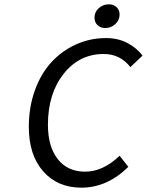

<svg xmlns="http://www.w3.org/2000/svg" viewBox="-20 -846 672 878"><path d="M460.9 -717.8Q439.5 -717.8 425.8 -731.2Q412.1 -744.6 412.1 -765.1Q412.1 -791 431.6 -808.6Q451.2 -826.2 478 -826.2Q499.5 -826.2 513.2 -813Q526.9 -799.8 526.9 -779.8Q526.9 -753.9 507.3 -735.8Q487.8 -717.8 460.9 -717.8ZM352.1 12.2Q243.2 12.2 177.5 -62.5Q111.8 -137.2 111.8 -266.1Q111.8 -356 139.4 -432.6Q167 -509.3 214.8 -561.3Q262.7 -613.3 327.1 -642.6Q391.6 -671.9 464.8 -671.9Q520 -671.9 562.5 -649.4Q605 -627 631.8 -591.8L576.2 -539.1Q529.8 -599.1 454.1 -599.1Q342.8 -599.1 271 -508.5Q199.2 -418 199.2 -274.9Q199.2 -175.8 244.1 -118.4Q289.1 -61 369.1 -61Q451.2 -61 526.9 -133.8L566.9 -83Q470.2 12.2 352.1 12.2Z"/></svg>

Font: Office Code Pro Italic
Style: Regular
Weight: 400
Italic angle: -9°
Designer: Nathan Rutzky & Paul D. Hunt
Foundry: Adobe Systems Incorporated
Version: Version 1.004;PS 001.004;hotconv 1.0.70;makeotf.lib2.5.58329